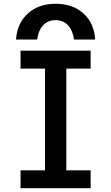

<svg xmlns="http://www.w3.org/2000/svg" viewBox="-20 -999 590 1019"><path d="M275 -979Q366 -979 423 -927.5Q480 -876 485 -789H373Q366 -839 340.5 -865.5Q315 -892 275 -892Q235 -892 209.5 -865.5Q184 -839 177 -789H65Q71 -876 128 -927.5Q185 -979 275 -979ZM89 0V-95H219V-635H89V-730H461V-635H332V-95H461V0Z"/></svg>

Font: M PLUS Code Latin SemiExpanded Medium
Style: Regular
Weight: 500
Width: 6
Designer: Coji Morishita
Foundry: UNDERFOREST DESIGN
Version: Version 1.002; ttfautohint (v1.8.3)